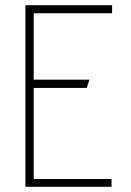

<svg xmlns="http://www.w3.org/2000/svg" viewBox="-20 -720 505 740"><path d="M410 0V-30H110V-381H314L325 -413H110V-669H412V-700H78V0Z"/></svg>

Font: Advent Pro
Style: ExtraLight
Weight: 250
Designer: Andreas Kalpakidis
Foundry: Andreas Kalpakidis
Version: Version 2.002 2007